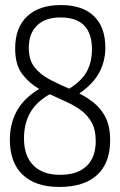

<svg xmlns="http://www.w3.org/2000/svg" viewBox="-20 -730 475 760"><path d="M416 -175Q416 -85 364.5 -37.5Q313 10 215 10Q120 10 69.5 -38.5Q19 -87 19 -177Q19 -240 46.5 -290.5Q74 -341 135 -378Q95 -401 67.5 -437.5Q40 -474 40 -538Q40 -621 87.5 -665.5Q135 -710 221 -710Q306 -710 351.5 -666.5Q397 -623 397 -542Q397 -488 373 -443Q349 -398 294 -360Q326 -344 354 -321Q382 -298 399 -263Q416 -228 416 -175ZM94 -541Q94 -492 117.5 -463Q141 -434 177.5 -415Q214 -396 254 -379Q305 -411 324.5 -448.5Q344 -486 344 -535Q344 -661 219 -661Q160 -661 127 -629.5Q94 -598 94 -541ZM75 -182Q75 -113 112 -75.5Q149 -38 218 -38Q286 -38 322.5 -72.5Q359 -107 359 -172Q359 -216 343 -245Q327 -274 300.5 -293.5Q274 -313 241.5 -327.5Q209 -342 177 -357Q124 -327 99.5 -284Q75 -241 75 -182Z"/></svg>

Font: Georama SemiCondensed Light
Style: Regular
Weight: 300
Width: 4
Designer: Jean-Baptiste Levee
Foundry: Production Type
Version: Version 1.000